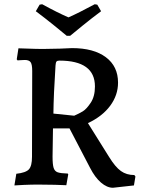

<svg xmlns="http://www.w3.org/2000/svg" viewBox="-20 -870 665 906"><path d="M405 -78 308 -264H230L228 -131Q228 -94 233 -78Q238 -62 252 -57Q266 -52 300 -51L302 -47L293 4Q278 3 238.5 2Q199 1 160 1Q128 1 93 2.5Q58 4 48 5L57 -50Q102 -55 116.5 -71Q131 -87 131 -130L132 -535Q132 -566 124.5 -576.5Q117 -587 97 -587Q86 -587 76 -586Q66 -585 63 -585L59 -590L67 -642Q80 -642 115 -640.5Q150 -639 184 -639Q221 -639 262.5 -640.5Q304 -642 320 -643Q422 -643 479.5 -600Q537 -557 537 -480Q537 -421 500 -371Q463 -321 395 -289L495 -129Q524 -82 550.5 -63Q577 -44 614 -44L619 -37L612 5L513 16Q485 16 456.5 -8.5Q428 -33 405 -78ZM428 -462Q428 -584 260 -584Q250 -584 246.5 -579.5Q243 -575 242 -561Q233 -424 232 -334L330 -324Q353 -334 370.5 -344.5Q388 -355 408 -385Q428 -415 428 -462ZM149 -817 167 -848 179 -850Q250 -811 303 -788Q349 -808 427 -850L439 -848L457 -817Q414 -785 369 -748.5Q324 -712 311 -701H295Q282 -712 237 -748.5Q192 -785 149 -817Z"/></svg>

Font: Alegreya SC Medium
Style: Regular
Weight: 500
Designer: Juan Pablo del Peral
Foundry: Huerta Tipografica
Version: Version 2.007; ttfautohint (v1.6)